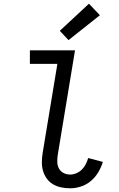

<svg xmlns="http://www.w3.org/2000/svg" viewBox="-20 -1006 640 1034"><path d="M358 8Q333 8 309 3Q285 -2 265 -14Q245 -26 231.5 -45Q218 -64 211.5 -86.5Q205 -109 205.5 -134Q206 -159 210 -184L289 -662H141V-735H384L291 -172Q288 -153 288.5 -133.5Q289 -114 297.5 -98.5Q306 -83 322 -74.5Q338 -66 358 -66Q374 -66 391 -73Q408 -80 421 -93Q434 -106 442 -122Q450 -138 455 -155L534 -134Q525 -105 509 -78Q493 -51 469 -31Q445 -11 416 -1.5Q387 8 358 8ZM349 -790 302 -840 459 -986 518 -924Z"/></svg>

Font: Iosevka Slab Extended
Style: Italic
Weight: 400
Width: 7
Italic angle: -9°
Monospace: yes
Designer: Belleve Invis
Foundry: Belleve Invis
Version: Version 11.1.0; ttfautohint (v1.8.3)